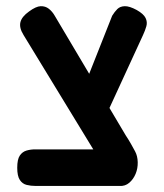

<svg xmlns="http://www.w3.org/2000/svg" viewBox="-20 -606 542 635"><path d="M376 9 297 -98 58 -490Q43 -514 47.5 -532.5Q52 -551 76 -568Q99 -585 114.5 -585.5Q130 -586 141.5 -577Q153 -568 161 -554L396 -158Q406 -143 413.5 -129.5Q421 -116 427 -105Q435 -90 435.5 -69.5Q436 -49 428.5 -31Q421 -13 407.5 -1.5Q394 10 376 9ZM98 9Q82 9 68 5.5Q54 2 45.5 -11Q37 -24 37 -51Q37 -79 45.5 -91.5Q54 -104 67.5 -108Q81 -112 97 -112H380L383 9ZM320 -201 239 -271 351 -554Q359 -567 368 -576Q377 -585 392.5 -585.5Q408 -586 432 -573Q455 -560 461.5 -546.5Q468 -533 464 -519Q460 -505 453 -490Z"/></svg>

Font: Fredoka SemiCondensed Medium
Style: Regular
Weight: 500
Width: 4
Designer: Ben Nathan
Foundry: Milena B. Brandão, Ben Nathan
Version: Version 2.001